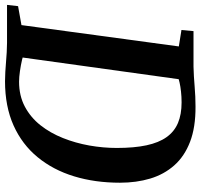

<svg xmlns="http://www.w3.org/2000/svg" viewBox="-43 -754 799 765"><g transform="rotate(90 356.5 -371.5)"><path d="M98 -743H239.5Q278 -744 318.5 -747.5Q359 -751 398.5 -751Q481.5 -751.5 539.2 -729.2Q597 -707 633 -666.2Q669 -625.5 685.5 -570.5Q702 -515.5 702 -450Q702 -350.5 676.5 -267Q651 -183.5 600.2 -121.8Q549.5 -60 473.8 -26Q398 8 297.5 8Q279.5 8 260.2 6.8Q241 5.5 221 4Q201 2.5 181.8 1.2Q162.5 0 144.5 0H-6.5L-1.5 -44L74 -57.5L159 -684.5L93.5 -695ZM198 -25 186 -68.5Q192 -64.5 212.5 -59.8Q233 -55 257.2 -51.5Q281.5 -48 299.5 -48Q355.5 -48 398.8 -71Q442 -94 473 -133.2Q504 -172.5 524 -222.8Q544 -273 553.8 -328.2Q563.5 -383.5 563.5 -437.5Q563.5 -506.5 553 -555.5Q542.5 -604.5 520.5 -635.5Q498.5 -666.5 464.2 -681Q430 -695.5 382 -695.5Q359 -695.5 338.8 -693.2Q318.5 -691 303.2 -687.5Q288 -684 279 -680.5L293.5 -712.5Z"/></g></svg>

Font: Merriweather SemiBold
Style: Italic
Weight: 600
Italic angle: -7.8°
Version: Version 2.101